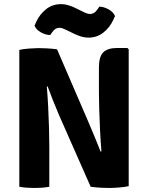

<svg xmlns="http://www.w3.org/2000/svg" viewBox="-20 -928 736 954"><path d="M272.5 -358Q256 -396.5 241.5 -433.5Q227 -470.5 216.5 -499L212.5 -497.5Q216.5 -455 219.2 -401.2Q222 -347.5 223.5 -294Q225 -240.5 225 -199V0Q205.5 3.5 186.5 4.8Q167.5 6 152.5 6Q138 6 116.2 4.8Q94.5 3.5 76 0V-680Q94.5 -684.5 125 -686.8Q155.5 -689 170.5 -689Q186 -689 211.5 -687.8Q237 -686.5 263.5 -683L417.5 -326Q436.5 -282 452.8 -242Q469 -202 480 -174.5L484 -176Q480 -222.5 477.2 -278Q474.5 -333.5 473 -385Q471.5 -436.5 471.5 -471V-593Q471.5 -646.5 493.2 -668Q515 -689.5 561 -689.5H613L619.5 -683V-3Q600.5 1.5 569.8 3.8Q539 6 523 6Q507.5 6 482 4.8Q456.5 3.5 430.5 0ZM305.5 -781Q298.5 -784.5 290.5 -787.2Q282.5 -790 274.5 -790Q266 -790 256.5 -784.8Q247 -779.5 238 -766L229.5 -754Q207.5 -754 183.8 -767Q160 -780 151.5 -800.5L160 -819.5Q178 -858 209.5 -882.8Q241 -907.5 284 -907.5Q302 -907.5 319.2 -902.2Q336.5 -897 351 -890L397 -867.5Q404 -864 412.2 -861.2Q420.5 -858.5 428.5 -858.5Q437 -858.5 446.5 -863.8Q456 -869 465 -882.5L473.5 -895Q496 -894.5 519.5 -881.5Q543 -868.5 551.5 -848L543 -829.5Q525 -790.5 493.2 -765.8Q461.5 -741 419 -741Q401 -741 383.2 -746.5Q365.5 -752 352 -758.5Z"/></svg>

Font: Signika SC
Style: Bold
Weight: 700
Designer: Anna Giedryś
Foundry: Anna Giedryś
Version: Version 2.000; ttfautohint (v1.8.3) -l 8 -r 50 -G 200 -x 9 -